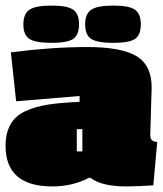

<svg xmlns="http://www.w3.org/2000/svg" viewBox="-20 -660 587 690"><path d="M525 -346 520 -174Q520 -150 545 -150L531 6Q471 10 435 10Q345 10 305 -21H300Q240 10 168 10Q0 10 0 -136Q0 -227 70 -260Q107 -277 152 -284Q197 -291 266 -294V-315L38 -296L19 -472Q168 -491 292.5 -491Q417 -491 471 -458Q525 -425 525 -346ZM256 -196V-116H276V-196ZM165 -506Q108 -506 86 -520Q64 -534 64 -572.5Q64 -611 86.5 -625.5Q109 -640 165 -640Q221 -640 242.5 -625.5Q264 -611 264 -572.5Q264 -534 243 -520Q222 -506 165 -506ZM387 -506Q330 -506 308 -520Q286 -534 286 -572.5Q286 -611 308.5 -625.5Q331 -640 387 -640Q443 -640 464.5 -625.5Q486 -611 486 -572.5Q486 -534 465 -520Q444 -506 387 -506Z"/></svg>

Font: Passion One Black
Style: Regular
Weight: 900
Designer: Alejandro Lo Celso
Foundry: Fontstage
Version: Version 1.002